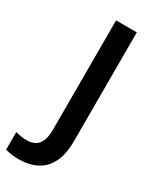

<svg xmlns="http://www.w3.org/2000/svg" viewBox="-306 -777 848 1042"><g transform="rotate(30 118.5 -255.5)"><path d="M8 203Q-19 203 -39.5 199.5Q-60 196 -75 192V82Q-59 86 -41.5 89Q-24 92 -4 92Q22 92 43.5 82Q65 72 78 45Q91 18 91 -31V-714H221V-34Q221 50 194.5 102.5Q168 155 120 179Q72 203 8 203Z"/></g></svg>

Font: Noto Sans Sora Sompeng SemiBold
Style: Regular
Weight: 600
Version: Version 2.101